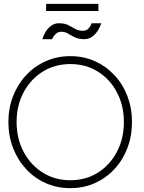

<svg xmlns="http://www.w3.org/2000/svg" viewBox="-20 -963 748 995"><path d="M66 -330.5Q66 -245 102 -176.8Q138 -108.5 201 -68.8Q264 -29 344.5 -29Q425.5 -29 488 -68.8Q550.5 -108.5 586.2 -176.8Q622 -245 622 -330.5Q622 -416 586.2 -484Q550.5 -552 488 -591.5Q425.5 -631 344.5 -631Q264 -631 201 -591.5Q138 -552 102 -484Q66 -416 66 -330.5ZM23.5 -330.5Q23.5 -402.5 47.8 -464.8Q72 -527 115.5 -573.5Q159 -620 217.5 -646Q276 -672 344.5 -672Q413.5 -672 471.5 -646Q529.5 -620 573 -573.5Q616.5 -527 640.2 -464.8Q664 -402.5 664 -330.5Q664 -258 640.2 -195.8Q616.5 -133.5 573 -86.8Q529.5 -40 471.5 -14Q413.5 12 344.5 12Q275.5 12 217 -14Q158.5 -40 115.2 -86.8Q72 -133.5 47.8 -195.8Q23.5 -258 23.5 -330.5ZM199.5 -760Q204.5 -778 215.8 -797Q227 -816 244.5 -829.2Q262 -842.5 285 -842.5Q315 -842.5 334 -832.8Q353 -823 369.8 -813.2Q386.5 -803.5 409 -803.5Q429 -803.5 440.2 -816.8Q451.5 -830 454.5 -842.5H505Q499.5 -825 487.8 -805.8Q476 -786.5 458 -773.2Q440 -760 417 -760Q387 -760 367.5 -769.8Q348 -779.5 332.2 -789Q316.5 -798.5 298 -798.5Q279.5 -798.5 267 -785.5Q254.5 -772.5 250 -760ZM219 -906V-943H490V-906Z"/></svg>

Font: League Spartan Thin ExtraLight
Style: Regular
Weight: 250
Version: Version 2.002